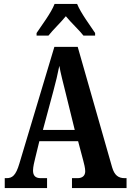

<svg xmlns="http://www.w3.org/2000/svg" viewBox="-20 -951 660 971"><path d="M165 -784V-771H225C247 -799 287 -837 313 -869C337 -839 384 -795 402 -771H461V-784C436 -822 388 -886 370 -931H256C239 -886 190 -822 165 -784ZM4 0H218V-50H186C157 -50 147 -65 147 -89C147 -107 154 -135 158 -151L179 -237H375L401 -139C405 -124 411 -101 411 -85C411 -61 395 -50 372 -50H344V0H620V-50H611C579 -50 559 -64 547 -105L373 -714H255L78 -124C60 -63 42 -50 13 -50H4ZM197 -294 250 -491C262 -534 272 -578 280 -618C287 -578 299 -534 311 -485L358 -294Z"/></svg>

Font: Noto Serif Myanmar ExtraCondensed
Style: Bold
Weight: 700
Width: 2
Designer: Ben Mitchell and the Monotype Design Team
Foundry: Monotype Imaging Inc.
Version: Version 2.106